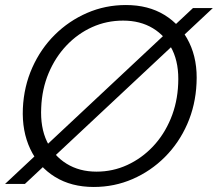

<svg xmlns="http://www.w3.org/2000/svg" viewBox="-27 -732 867 764"><path d="M-7 0 741 -700H820L72 0ZM346 12Q257 12 192 -28Q127 -68 93.5 -139Q60 -210 64 -301Q68 -388 101.5 -463Q135 -538 191 -593.5Q247 -649 319.5 -680.5Q392 -712 474 -712Q563 -712 627.5 -672.5Q692 -633 726 -562.5Q760 -492 755 -400Q751 -313 718 -238Q685 -163 629 -107Q573 -51 500.5 -19.5Q428 12 346 12ZM357 -49Q422 -49 479.5 -75.5Q537 -102 581.5 -149Q626 -196 652.5 -260Q679 -324 682 -398Q686 -477 659 -533Q632 -589 581.5 -619.5Q531 -650 463 -650Q397 -650 339.5 -624Q282 -598 237.5 -551Q193 -504 166.5 -441Q140 -378 137 -304Q133 -225 160 -168.5Q187 -112 238 -80.5Q289 -49 357 -49Z"/></svg>

Font: DM Sans Light
Style: Italic
Weight: 300
Italic angle: -10°
Designer: Colophon Foundry, Jonny Pinhorn
Foundry: Colophon Foundry
Version: Version 4.004;gftools[0.9.30]